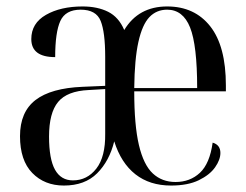

<svg xmlns="http://www.w3.org/2000/svg" viewBox="-20 -565 761 595"><path d="M178 10Q118 10 80 -29Q42 -68 42 -143Q42 -218 90 -255Q138 -292 236 -296L306 -299V-389Q306 -465 292 -500Q278 -535 230 -535Q183 -535 167 -500Q151 -465 151 -388Q77 -388 77 -444Q77 -493 122.5 -519Q168 -545 236 -545Q282 -545 315 -528.5Q348 -512 365 -472Q409 -545 498 -545Q583 -545 631.5 -483.5Q680 -422 680 -300V-282H396Q396 -177 410.5 -115.5Q425 -54 453.5 -27.5Q482 -1 524 -1Q569 -1 599.5 -29.5Q630 -58 639 -123Q663 -116 663 -91Q663 -70 646.5 -46.5Q630 -23 596 -6.5Q562 10 510 10Q444 10 399.5 -25Q355 -60 334 -127Q319 -66 281 -28Q243 10 178 10ZM591 -292Q591 -425 569 -480Q547 -535 498 -535Q465 -535 443 -512Q421 -489 409 -435.5Q397 -382 396 -292ZM206 -6Q250 -6 278.5 -42.5Q307 -79 306 -151V-289L255 -286Q188 -283 160 -249Q132 -215 132 -142Q132 -72 150.5 -39Q169 -6 206 -6Z"/></svg>

Font: Noto Serif Display Condensed
Style: Regular
Weight: 400
Width: 3
Designer: Monotype Design Team
Foundry: Monotype Imaging Inc.
Version: Version 2.009